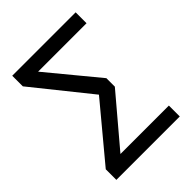

<svg xmlns="http://www.w3.org/2000/svg" viewBox="-198 -793 897 897"><g transform="rotate(-45 250.5 -344.0)"><path d="M460 -616H140L344 -369V-313L140 -72H460V0H41V-70L265 -339L41 -618V-688H460Z"/></g></svg>

Font: FiraSans
Style: Regular
Weight: 350
Designer: Carrois Corporate & Edenspiekermann AG
Foundry: Carrois Corporate GbR & Edenspiekermann AG
Version: Version 3.106;PS 003.106;hotconv 1.0.70;makeotf.lib2.5.58329